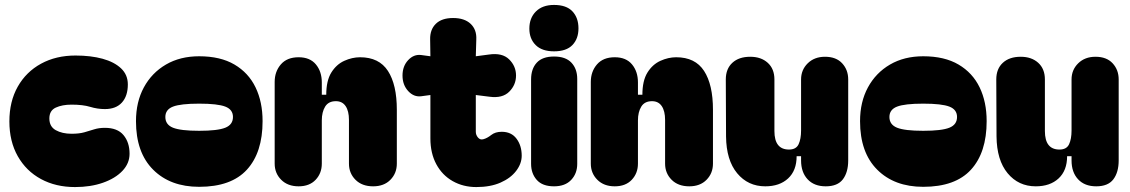

<svg xmlns="http://www.w3.org/2000/svg" viewBox="-20 -755 4578 778"><path d="M284 3Q206 3 146 -29.5Q86 -62 52 -122Q18 -182 18 -263Q18 -344 52 -404Q86 -464 146.5 -497Q207 -530 286 -530Q348 -530 395.5 -517Q443 -504 470.5 -478Q498 -452 498 -413Q498 -366 474 -339.5Q450 -313 405 -313Q375 -313 345.5 -322Q316 -331 270 -331Q232 -331 206 -319Q180 -307 180 -275Q180 -242 206 -227.5Q232 -213 270 -213Q301 -213 322 -219Q343 -225 362 -231Q381 -237 405 -237Q456 -237 480.5 -207.5Q505 -178 505 -132Q505 -93 476 -62.5Q447 -32 397 -14.5Q347 3 284 3Z M787 2Q670 2 600.5 -67.5Q531 -137 531 -264Q531 -342 563 -401Q595 -460 652.5 -493.5Q710 -527 787 -527Q873 -527 930 -493.5Q987 -460 1015.5 -401Q1044 -342 1044 -264Q1044 -137 980.5 -67.5Q917 2 787 2ZM650 -281Q650 -250 681 -237.5Q712 -225 787 -225Q862 -225 893 -237.5Q924 -250 924 -281Q924 -311 893 -323Q862 -335 787 -335Q712 -335 681 -323Q650 -311 650 -281Z M1190 0Q1146 0 1119.5 -26.5Q1093 -53 1093 -92V-423Q1093 -465 1118 -494Q1143 -523 1190 -523Q1236 -523 1260 -494Q1284 -465 1284 -421V-371H1302Q1302 -428 1322.5 -461Q1343 -494 1375 -508.5Q1407 -523 1439 -523Q1516 -523 1552 -467.5Q1588 -412 1588 -310V-92Q1588 -53 1562 -26.5Q1536 0 1492 0Q1447 0 1420.5 -26.5Q1394 -53 1394 -92V-269Q1394 -305 1380.5 -325Q1367 -345 1341 -345Q1311 -345 1297.5 -323Q1284 -301 1284 -267V-92Q1284 -53 1259 -26.5Q1234 0 1190 0Z M1910 3Q1857 3 1814.5 -21Q1772 -45 1748 -89.5Q1724 -134 1724 -194V-370L1687 -365Q1657 -361 1634 -386Q1611 -411 1611 -449Q1611 -487 1634 -511.5Q1657 -536 1687 -532L1724 -527L1723 -595Q1722 -635 1746 -658.5Q1770 -682 1816 -682Q1862 -682 1887 -658.5Q1912 -635 1910 -595L1908 -527L1961 -534Q2015 -542 2043 -514.5Q2071 -487 2071 -449Q2071 -411 2043.5 -383.5Q2016 -356 1964 -363L1908 -370V-221Q1908 -208 1917 -197.5Q1926 -187 1939 -191Q1954 -195 1970.5 -208Q1987 -221 2013 -221Q2052 -221 2073 -193Q2094 -165 2094 -124Q2094 -92 2071.5 -62.5Q2049 -33 2008 -15Q1967 3 1910 3Z M2125 -639Q2125 -682 2151.5 -708.5Q2178 -735 2225 -735Q2275 -735 2299.5 -709Q2324 -683 2324 -640Q2324 -598 2299.5 -572.5Q2275 -547 2225 -547Q2176 -547 2150.5 -572.5Q2125 -598 2125 -639ZM2225 0Q2178 0 2155 -26Q2132 -52 2132 -91V-433Q2132 -476 2155 -501Q2178 -526 2225 -526Q2272 -526 2295.5 -501Q2319 -476 2319 -435V-91Q2319 -52 2294.5 -26Q2270 0 2225 0Z M2471 0Q2427 0 2400.5 -26.5Q2374 -53 2374 -92V-423Q2374 -465 2399 -494Q2424 -523 2471 -523Q2517 -523 2541 -494Q2565 -465 2565 -421V-371H2583Q2583 -428 2603.5 -461Q2624 -494 2656 -508.5Q2688 -523 2720 -523Q2797 -523 2833 -467.5Q2869 -412 2869 -310V-92Q2869 -53 2843 -26.5Q2817 0 2773 0Q2728 0 2701.5 -26.5Q2675 -53 2675 -92V-269Q2675 -305 2661.5 -325Q2648 -345 2622 -345Q2592 -345 2578.5 -323Q2565 -301 2565 -267V-92Q2565 -53 2540 -26.5Q2515 0 2471 0Z M3081 0Q3011 0 2967 -53Q2923 -106 2922 -202L2921 -433Q2921 -476 2947.5 -500.5Q2974 -525 3020 -525Q3064 -525 3091 -500.5Q3118 -476 3118 -433V-224Q3118 -149 3177 -149Q3206 -149 3216 -170.5Q3226 -192 3226 -226V-433Q3226 -472 3253 -498.5Q3280 -525 3323 -525Q3368 -525 3392.5 -498.5Q3417 -472 3417 -433V-105Q3417 -57 3395.5 -28.5Q3374 0 3326 0Q3279 0 3252.5 -28.5Q3226 -57 3226 -105V-122H3208Q3208 -64 3173.5 -32Q3139 0 3081 0Z M3721 2Q3604 2 3534.5 -67.5Q3465 -137 3465 -264Q3465 -342 3497 -401Q3529 -460 3586.5 -493.5Q3644 -527 3721 -527Q3807 -527 3864 -493.5Q3921 -460 3949.5 -401Q3978 -342 3978 -264Q3978 -137 3914.5 -67.5Q3851 2 3721 2ZM3584 -281Q3584 -250 3615 -237.5Q3646 -225 3721 -225Q3796 -225 3827 -237.5Q3858 -250 3858 -281Q3858 -311 3827 -323Q3796 -335 3721 -335Q3646 -335 3615 -323Q3584 -311 3584 -281Z M4177 0Q4107 0 4063 -53Q4019 -106 4018 -202L4017 -433Q4017 -476 4043.5 -500.5Q4070 -525 4116 -525Q4160 -525 4187 -500.5Q4214 -476 4214 -433V-224Q4214 -149 4273 -149Q4302 -149 4312 -170.5Q4322 -192 4322 -226V-433Q4322 -472 4349 -498.5Q4376 -525 4419 -525Q4464 -525 4488.5 -498.5Q4513 -472 4513 -433V-105Q4513 -57 4491.5 -28.5Q4470 0 4422 0Q4375 0 4348.5 -28.5Q4322 -57 4322 -105V-122H4304Q4304 -64 4269.5 -32Q4235 0 4177 0Z"/></svg>

Font: Bagel Fat One
Style: Regular
Weight: 400
Designer: Kyung-won Kim
Foundry: JAMO
Version: Version 1.000; ttfautohint (v1.8.4.7-5d5b);gftools[0.9.28]